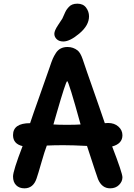

<svg xmlns="http://www.w3.org/2000/svg" viewBox="-20 -1016 732 1046"><path d="M454 -221Q376 -225 325 -225Q274 -225 235 -223Q223 -192 205.5 -130.5Q188 -69 179 -43Q161 10 113 10Q85 10 68 -7Q51 -24 51 -54.5Q51 -85 103 -220Q51 -232 51 -280Q51 -345 144 -345Q158 -388 198 -500Q238 -612 249.5 -646.5Q261 -681 267.5 -696Q274 -711 285 -728Q306 -760 348 -760Q379 -760 403 -741Q418 -729 430 -694.5Q442 -660 454.5 -622.5Q467 -585 481.5 -545.5Q496 -506 521.5 -431Q547 -356 551 -345Q556 -346 569 -346Q603 -346 625 -326.5Q647 -307 647 -279Q647 -233 591 -218Q647 -73 647 -50Q647 -27 628.5 -8.5Q610 10 580 10Q535 10 514 -40Q509 -52 454 -221ZM271 -338Q296 -336 345 -336Q394 -336 419 -338Q354 -574 346 -574Q339 -574 288 -397ZM465 -927Q465 -878 413 -834Q361 -790 325 -790Q302 -790 289 -802.5Q276 -815 276 -832Q276 -849 296.5 -879.5Q317 -910 319.5 -914.5Q322 -919 329 -935.5Q336 -952 340.5 -959.5Q345 -967 354 -977Q370 -996 401.5 -996Q433 -996 449 -974.5Q465 -953 465 -927Z"/></svg>

Font: Delius Unicase
Style: Bold
Weight: 700
Designer: Natalia Raices
Foundry: Natalia Raices
Version: Version 1.001